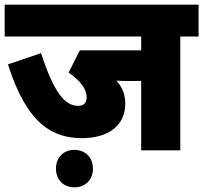

<svg xmlns="http://www.w3.org/2000/svg" viewBox="-20 -642 868 820"><path d="M750 -486H828V-622H0V-486H583V-427H321L273 -332C323 -296 350 -264 350 -226C350 -201 336 -190 314 -190C253 -190 208 -255 155 -415L14 -367C95 -110 207 -52 330 -52C443 -52 515 -106 515 -199C515 -239 502 -270 477 -298C496 -296 519 -296 539 -296H583V0H750ZM219 78C219 125 250 158 298 158C345 158 377 125 377 78C377 32 345 -2 298 -2C250 -2 219 32 219 78Z"/></svg>

Font: Noto Sans SemiCondensed Black
Style: Italic
Weight: 900
Width: 4
Italic angle: -12°
Designer: Monotype Design Team
Foundry: Monotype Imaging Inc.
Version: Version 2.013